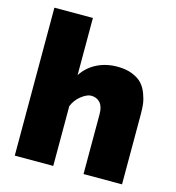

<svg xmlns="http://www.w3.org/2000/svg" viewBox="-108 -822 838 915"><g transform="rotate(15 310.5 -365.0)"><path d="M577.1 0H387.2V-295.9Q387.2 -333 370.6 -351.6Q354 -370.1 326.2 -370.1Q305.7 -370.1 278.1 -348.6Q250.5 -327.1 237.8 -294.9V0H47.9V-730H237.8V-448.2Q265.6 -490.7 310.8 -513.4Q356 -536.1 412.1 -536.1Q454.6 -536.1 485.8 -523.4Q517.1 -510.7 534.2 -491.9Q551.3 -473.1 561.5 -445.8Q571.8 -418.5 574.5 -396Q577.1 -373.5 577.1 -346.2Z"/></g></svg>

Font: Rawline Black
Style: Regular
Weight: 900
Designer: Matt McInerney, Pablo Impallari, Rodrigo Fuenzalida
Foundry: Matt McInerney, Pablo Impallari, Rodrigo Fuenzalida
Version: Version 4.020;PS 004.020;hotconv 1.0.88;makeotf.lib2.5.64775